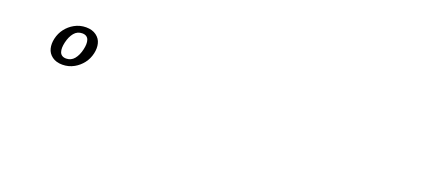

<svg xmlns="http://www.w3.org/2000/svg" viewBox="42 -1419 5156 2339"><g transform="rotate(20 2620.0 -249.5)"><path d="M1097.7 -250Q1080.6 -174.3 1036.4 -117.2Q992.2 -60.1 929.7 -24.9Q860.4 14.2 778.3 14.2Q698.2 14.2 646 -24.4Q593.8 -63 579.6 -123Q565.4 -179.7 580.6 -249Q597.7 -324.7 641.8 -381.8Q686 -439 748.5 -474.1Q817.9 -513.2 899.4 -513.2Q979.5 -513.2 1032 -474.6Q1084.5 -436 1098.6 -376Q1112.8 -319.3 1097.7 -250ZM797.4 -71.8Q860.8 -71.8 901.4 -120.8Q941.9 -169.9 960.4 -250Q969.2 -288.1 970 -319.3Q970.7 -350.6 962.4 -375.5Q954.1 -400.4 933.1 -414.3Q912.1 -428.2 879.4 -428.2Q815.9 -428.2 775.4 -379.2Q734.9 -330.1 716.3 -250Q707.5 -211.9 706.8 -180.7Q706.1 -149.4 714.4 -124.5Q722.7 -99.6 743.7 -85.7Q764.6 -71.8 797.4 -71.8Z"/></g></svg>

Font: Perun
Style: Bold Italic
Weight: 700
Italic angle: -12°
Foundry: Copyright (c) Stefan Peev, Context Ltd, 2016
Version: Version 001.000